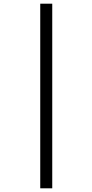

<svg xmlns="http://www.w3.org/2000/svg" viewBox="-20 -780 501 1040"><path d="M198 240V-760H263V240Z"/></svg>

Font: Noto Serif ExtraCondensed Extra
Style: Regular
Weight: 800
Width: 3
Designer: Monotype Design Team
Foundry: Monotype Imaging Inc.
Version: Version 1.002